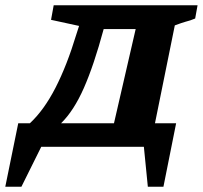

<svg xmlns="http://www.w3.org/2000/svg" viewBox="-90 -555 767 726"><path d="M-70 151 -21 -89H23Q76 -138 119.5 -222.5Q163 -307 199 -426L209 -457L103 -480L113 -535H657L648 -485Q636 -480 629.5 -478Q623 -476 610.5 -472.5Q598 -469 571 -459L496 -89H576L528 151H469L454 0H66L-9 151ZM302 -445Q265 -308 227 -222Q189 -136 141 -89H341L423 -445Z"/></svg>

Font: Piazzolla SC
Style: Bold Italic
Weight: 700
Italic angle: -11.3°
Designer: Juan Pablo del Peral
Foundry: Huerta Tipografica
Version: Version 1.330